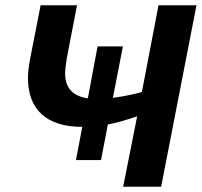

<svg xmlns="http://www.w3.org/2000/svg" viewBox="-20 -708 765 728"><path d="M591 0H447L500 -267Q440 -246 389 -236L363 -101H268L292 -227Q191 -227 138.5 -274.5Q86 -322 86 -413Q86 -441 94 -484L134 -688H272L233 -486Q227 -448 227 -429Q227 -348 313 -335L350 -532H446L408 -337Q467 -345 518 -359L581 -688H725Z"/></svg>

Font: Libra Sans
Style: Bold Italic
Weight: 700
Italic angle: -12°
Foundry: Context Ltd
Version: Version 1.002